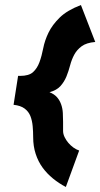

<svg xmlns="http://www.w3.org/2000/svg" viewBox="-20 -751 399 764"><path d="M242 -7Q215 -21 191 -40.5Q167 -60 149.5 -84Q132 -108 122 -138.5Q112 -169 112 -205Q112 -227 110 -249Q108 -271 101 -289Q94 -307 78 -319Q62 -331 34 -334L52 -449H60Q95 -449 111.5 -464Q128 -479 137 -503.5Q146 -528 152 -559Q158 -590 173 -621Q188 -652 217.5 -681Q247 -710 302 -731L359 -584Q324 -581 305 -567Q286 -553 275.5 -533.5Q265 -514 259 -491Q253 -468 244.5 -447Q236 -426 221 -409Q206 -392 177 -384Q195 -377 206 -365Q217 -353 223 -336.5Q229 -320 230 -301.5Q231 -283 231 -266V-230Q231 -218 237 -205.5Q243 -193 252 -182.5Q261 -172 272 -164Q283 -156 295 -152Z"/></svg>

Font: Bangers
Style: Regular
Weight: 400
Designer: vernon adams
Foundry: Vernon Adams
Version: Version 2.000